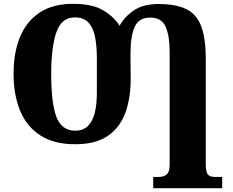

<svg xmlns="http://www.w3.org/2000/svg" viewBox="-20 -745 1217 1005"><path d="M782 240V181H813Q837 181 852.5 168Q868 155 868 118V-475Q868 -557 847 -605Q826 -653 766 -653Q704 -653 683 -600Q662 -547 663 -453L664 -340Q665 -234 636.5 -155.5Q608 -77 544 -33.5Q480 10 374 10Q263 10 191.5 -36Q120 -82 85.5 -165Q51 -248 51 -359Q51 -470 85 -552Q119 -634 188 -679.5Q257 -725 363 -725Q463 -725 520 -691Q577 -657 606 -610Q631 -657 680.5 -690.5Q730 -724 809 -724Q898 -724 952.5 -698.5Q1007 -673 1032 -610.5Q1057 -548 1057 -437V112Q1057 151 1066.5 166Q1076 181 1103 181H1143V240ZM374 -61Q416 -61 441 -86.5Q466 -112 476.5 -156Q487 -200 487 -256V-440Q487 -504 477.5 -552Q468 -600 443 -627Q418 -654 372 -654Q302 -654 275 -576Q248 -498 248 -358Q248 -204 275.5 -132.5Q303 -61 374 -61Z"/></svg>

Font: Noto Serif SemiCondensed Black
Style: Regular
Weight: 900
Width: 4
Designer: Monotype Design Team
Foundry: Monotype Imaging Inc.
Version: Version 2.014; ttfautohint (v1.8.4.7-5d5b)